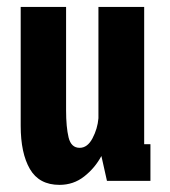

<svg xmlns="http://www.w3.org/2000/svg" viewBox="-20 -520 490 552"><path d="M151 11.5Q92.5 11.5 66 -34Q39.5 -79.5 39.5 -158.5V-500H170V-203Q170 -154.5 177.2 -124.8Q184.5 -95 209 -95Q231.5 -95 246 -122.5Q260.5 -150 263 -180V-500H394.5V-105.5H412.5V0H287.5L271.5 -71.5Q253 -37 222.2 -12.8Q191.5 11.5 151 11.5Z"/></svg>

Font: Trispace Condensed SemiBold
Style: Regular
Weight: 600
Width: 3
Designer: Tyler Finck
Foundry: Etcetera Type Company
Version: Version 1.210; ttfautohint (v1.8.3)